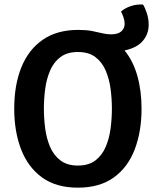

<svg xmlns="http://www.w3.org/2000/svg" viewBox="-20 -831 704 864"><path d="M44 -342Q44 -448.5 76.2 -528.2Q108.5 -608 172.5 -652.2Q236.5 -696.5 332 -696.5Q368.5 -696.5 394 -691.5Q419.5 -686.5 439.5 -681.5Q459.5 -676.5 480 -676.5Q511.5 -676.5 526.2 -690.2Q541 -704 541 -723.5Q541 -737.5 535.5 -753.5Q530 -769.5 524.5 -779Q540.5 -793.5 567 -803Q593.5 -812.5 623.5 -810.5Q632.5 -797 640.8 -771.8Q649 -746.5 649 -719.5Q649 -677.5 622.2 -646.5Q595.5 -615.5 540.5 -604Q579 -557 598 -489.8Q617 -422.5 617 -342Q617 -238.5 586 -158Q555 -77.5 491.5 -32Q428 13.5 330.5 13.5Q232.5 13.5 169.2 -32.5Q106 -78.5 75 -158.8Q44 -239 44 -342ZM177.5 -342Q177.5 -299 183.2 -254Q189 -209 205 -171Q221 -133 251.5 -109.5Q282 -86 330.5 -86Q379.5 -86 409.8 -109.5Q440 -133 456 -171Q472 -209 477.8 -254Q483.5 -299 483.5 -342Q483.5 -385 477.8 -429.8Q472 -474.5 456 -512.5Q440 -550.5 409.8 -573.8Q379.5 -597 330.5 -597Q282 -597 251.5 -573.8Q221 -550.5 205 -512.5Q189 -474.5 183.2 -429.8Q177.5 -385 177.5 -342Z"/></svg>

Font: Signika Negative SemiBold
Style: Regular
Weight: 600
Designer: Anna Giedryś
Foundry: Anna Giedryś
Version: Version 2.000; ttfautohint (v1.8.3) -l 8 -r 50 -G 200 -x 9 -